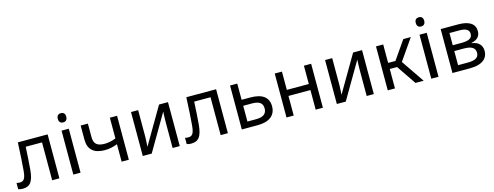

<svg xmlns="http://www.w3.org/2000/svg" viewBox="-22 -1496 5820 2262"><g transform="rotate(-15 2887.5 -365.0)"><path d="M54 7C146 7 184 -46 197 -185C204 -263 208 -340 215 -462H414V0H502V-536H139C130 -358 126 -287 118 -194C109 -98 87 -73 39 -73C27 -73 17 -74 0 -78V-2C17 4 34 7 54 7Z M717 -625C748 -625 768 -644 768 -681C768 -719 749 -737 717 -737C685 -737 665 -719 665 -681C665 -644 684 -625 717 -625ZM672 0H760V-536H672Z M1261 0H1349V-536H1261V-284C1215 -264 1168 -255 1121 -255C1032 -255 993 -290 993 -371V-536H905V-363C905 -243 973 -182 1107 -182C1160 -182 1207 -192 1261 -213Z M1519 0H1628L1886 -441H1887C1885 -415 1883 -347 1883 -316V0H1970V-536H1861L1601 -92H1600C1602 -119 1606 -184 1606 -209V-536H1519Z M2109 7C2201 7 2239 -46 2252 -185C2259 -263 2263 -340 2270 -462H2469V0H2557V-536H2194C2185 -358 2181 -287 2173 -194C2164 -98 2142 -73 2094 -73C2082 -73 2072 -74 2055 -78V-2C2072 4 2089 7 2109 7Z M2727 0H2921C3065 0 3142 -63 3142 -172C3142 -282 3067 -338 2921 -338H2815V-536H2727ZM2815 -73V-265H2921C3011 -265 3051 -235 3051 -170C3051 -106 3009 -73 2921 -73Z M3272 0H3360V-239H3628V0H3716V-536H3628V-313H3360V-536H3272Z M3886 0H3995L4253 -441H4254C4252 -415 4250 -347 4250 -316V0H4337V-536H4228L3968 -92H3967C3969 -119 3973 -184 3973 -209V-536H3886Z M4507 0H4595V-237H4684L4845 0H4945L4754 -280L4932 -536H4840L4684 -311H4595V-536H4507Z M5083 -625C5114 -625 5134 -644 5134 -681C5134 -719 5115 -737 5083 -737C5051 -737 5031 -719 5031 -681C5031 -644 5050 -625 5083 -625ZM5038 0H5126V-536H5038Z M5296 0H5512C5667 0 5730 -68 5730 -154C5730 -225 5687 -270 5605 -281V-285C5677 -299 5713 -338 5713 -401C5713 -489 5643 -536 5511 -536H5296ZM5384 -315V-464H5506C5586 -464 5623 -440 5623 -390C5623 -338 5582 -315 5490 -315ZM5384 -72V-244H5500C5594 -244 5638 -216 5638 -157C5638 -98 5595 -72 5502 -72Z"/></g></svg>

Font: Noto Sans Math
Style: Regular
Weight: 400
Designer: Monotype Design Team, Delve Withrington, Jeff Kellem
Foundry: Monotype Imaging Inc., Delve Fonts LLC
Version: Version 3.000